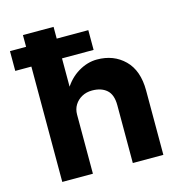

<svg xmlns="http://www.w3.org/2000/svg" viewBox="-105 -792 821 884"><g transform="rotate(-15 306.0 -350.0)"><path d="M6.8 -644V-549.8H380.2V-644ZM419.8 -275.7V0H565.4V-306.5Q565.4 -402.1 514.1 -452.6Q462.8 -503.2 383 -503.2Q337.6 -503.2 294.2 -477.3Q250.8 -451.3 222.4 -403.4Q194.1 -355.4 194 -288.3L229.6 -281.7Q229.6 -307.8 242.1 -327.8Q254.6 -347.8 276 -359.5Q297.4 -371.2 324.5 -371.2Q368.4 -371.2 394.1 -348.6Q419.8 -326 419.8 -275.7ZM83.6 -700V0H229.6V-700Z"/></g></svg>

Font: Overused Grotesk Light
Style: Regular
Weight: 300
Designer: RandomMaerks
Version: Version 0.005